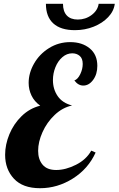

<svg xmlns="http://www.w3.org/2000/svg" viewBox="-20 -974 625 1012"><path d="M261 -850.5C287 -826.8 325 -815 375 -815C410.3 -815 443.3 -821.2 474 -833.5C504.7 -845.8 530 -862.5 550 -883.5C570 -904.5 581.7 -928 585 -954H500C496.7 -930.7 484.3 -911 463 -895C441.7 -879 417.3 -871 390 -871C364.7 -871 345.3 -878.2 332 -892.5C318.7 -906.8 312 -927.3 312 -954H222C222 -908.7 235 -874.2 261 -850.5ZM53.5 -32C84.5 1.3 130.3 18 191 18C252.3 18 310 1 364 -33C418 -67 458 -112.7 484 -170L461 -180C443.7 -148.7 416.8 -123.8 380.5 -105.5C344.2 -87.2 309.3 -78 276 -78C244 -78 220.2 -87.3 204.5 -106C188.8 -124.7 181 -149 181 -179C181 -210.3 188.7 -243.2 204 -277.5C219.3 -311.8 240.7 -342 268 -368C295.3 -394 326 -410.7 360 -418C326 -426.7 300.7 -443.2 284 -467.5C267.3 -491.8 259 -520 259 -552C259 -575.3 263.3 -597.8 272 -619.5C280.7 -641.2 292.8 -658.8 308.5 -672.5C324.2 -686.2 341.7 -693 361 -693C376.3 -693 389.3 -688.5 400 -679.5C410.7 -670.5 416 -656.3 416 -637C416 -619 411.7 -601 403 -583C394.3 -565 384 -554 372 -550C385.3 -532 401 -523 419 -523C439 -523 456.3 -533 471 -553C485.7 -573 493 -597.7 493 -627C493 -666.3 479.7 -697 453 -719C426.3 -741 392 -752 350 -752C309.3 -752 272.2 -741.5 238.5 -720.5C204.8 -699.5 178.5 -672.3 159.5 -639C140.5 -605.7 131 -571.7 131 -537C131 -513.7 136 -491.5 146 -470.5C156 -449.5 171.3 -431.7 192 -417C154.7 -407.7 122 -389.3 94 -362C66 -334.7 44.5 -302.8 29.5 -266.5C14.5 -230.2 7 -194 7 -158C7 -107.3 22.5 -65.3 53.5 -32Z"/></svg>

Font: DonutKreme
Style: Regular
Weight: 400
Designer: Impallari Type
Foundry: Impallari Type
Version: Version 2.100